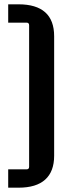

<svg xmlns="http://www.w3.org/2000/svg" viewBox="-20 -700 327 890"><path d="M18 170V85H103Q115 85 115 73V-583Q115 -595 103 -595H18V-680H66Q148 -680 189.5 -643Q231 -606 231 -532V22Q231 95 189.5 132.5Q148 170 66 170Z"/></svg>

Font: Gemunu Libre ExtraLight
Style: Bold
Weight: 700
Version: Version 1.100